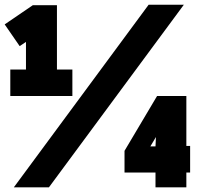

<svg xmlns="http://www.w3.org/2000/svg" viewBox="-22 -800 842 820"><path d="M287.1 -390.1H22V-502.9H88.9V-621.1L62 -603L-2 -695.8L118.2 -777.8H221.2V-502.9H287.1ZM187 0H37.1L612.8 -779.8H763.2ZM773.9 0H642.1V-63H509.8V-155.8L648.9 -390.1H773.9V-176.8H790V-63H773.9ZM620.1 -174.8H642.1L644 -214.8Z"/></svg>

Font: Cooper Hewitt
Style: Heavy
Weight: 713
Designer: Village Type and Design LLC
Foundry: Cooper Hewitt Smithsonian Design Museum
Version: 1.000